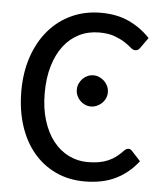

<svg xmlns="http://www.w3.org/2000/svg" viewBox="-49 -693 631 743"><g transform="rotate(5 266.5 -321.0)"><path d="M32.7 0ZM465.8 -133.8Q472.7 -133.8 478.5 -127.9L513.7 -89.8Q479 -43.9 428.2 -18.6Q377.4 6.8 306.6 6.8Q244.1 6.8 193.6 -17.1Q143.1 -41 107.2 -84.2Q71.3 -127.4 52 -187.7Q32.7 -248 32.7 -320.8Q32.7 -393.6 53.2 -453.9Q73.7 -514.2 110.8 -557.6Q147.9 -601.1 199.7 -625Q251.5 -648.9 314 -648.9Q376 -648.9 423.1 -627Q470.2 -605 505.4 -567.4L476.1 -526.4Q473.1 -522 468.8 -519Q464.4 -516.1 457.5 -516.1Q449.2 -516.1 439.2 -524.9Q429.2 -533.7 413.1 -544.2Q397 -554.7 373 -563.5Q349.1 -572.3 313.5 -572.3Q271.5 -572.3 236.6 -555.2Q201.7 -538.1 176.5 -505.6Q151.4 -473.1 137.5 -426.5Q123.5 -379.9 123.5 -320.8Q123.5 -261.2 138.2 -214.4Q152.8 -167.5 178.2 -135.3Q203.6 -103 238 -85.9Q272.5 -68.8 312 -68.8Q336.4 -68.8 355.7 -72.3Q375 -75.7 391.4 -82.8Q407.7 -89.8 422.1 -100.8Q436.5 -111.8 450.7 -127Q458.5 -133.8 465.8 -133.8ZM366.7 -344.2Q366.7 -332 361.8 -321Q356.9 -310.1 348.4 -302Q339.8 -293.9 328.9 -289.1Q317.9 -284.2 305.7 -284.2Q293.5 -284.2 282.7 -289.1Q272 -293.9 263.9 -302Q255.9 -310.1 251 -321Q246.1 -332 246.1 -344.2Q246.1 -356.9 251 -367.9Q255.9 -378.9 263.9 -387.2Q272 -395.5 282.7 -400.4Q293.5 -405.3 305.7 -405.3Q317.9 -405.3 328.9 -400.4Q339.8 -395.5 348.4 -387.2Q356.9 -378.9 361.8 -367.9Q366.7 -356.9 366.7 -344.2Z"/></g></svg>

Font: Carlito
Style: Regular
Weight: 400
Designer: Lukasz Dziedzic
Foundry: tyPoland Lukasz Dziedzic
Version: Version 1.103; Beta1; all basic design good, some composites